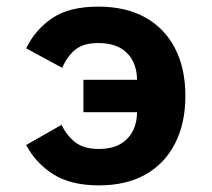

<svg xmlns="http://www.w3.org/2000/svg" viewBox="-20 -548 640 580"><path d="M279 12Q194 12 141 -21.5Q88 -55 59 -110L166 -171Q181 -139 207 -118.5Q233 -98 279 -98Q333 -98 363 -127.5Q393 -157 394 -208V-209H232V-307H394V-308Q393 -359 363 -388.5Q333 -418 277 -418Q232 -418 207.5 -398Q183 -378 168 -343L59 -402Q86 -458 137.5 -493Q189 -528 277 -528Q360 -528 418.5 -495.5Q477 -463 508.5 -402.5Q540 -342 540 -258Q540 -175 508.5 -114Q477 -53 419 -20.5Q361 12 279 12Z"/></svg>

Font: Lilex
Style: Regular
Weight: 400
Monospace: yes
Designer: Mike Abbink, Paul van der Laan, Pieter van Rosmalen, Mikhael Khrustik
Foundry: Mikhael Khrustik
Version: Version 2.510